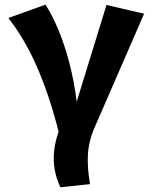

<svg xmlns="http://www.w3.org/2000/svg" viewBox="-20 -566 640 806"><path d="M427 -545 585 -508.5 375 -26Q352 28 349 83.2Q346 138.5 358 207L233.5 220Q216 183 209.5 145Q203 107 207.2 67.5Q211.5 28 226 -13Q206 -92.5 182.8 -161.2Q159.5 -230 133.5 -289Q107.5 -348 77.8 -398.2Q48 -448.5 15 -490.5L171 -546.5Q199 -503 224.5 -442.2Q250 -381.5 270.2 -305.5Q290.5 -229.5 302 -139Z"/></svg>

Font: Fira Code Light
Style: Bold
Weight: 700
Monospace: yes
Version: Version 5.002